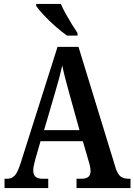

<svg xmlns="http://www.w3.org/2000/svg" viewBox="-20 -951 680 971"><path d="M3 0V-47H15Q38 -47 53 -61.5Q68 -76 83 -122L271 -714H377L565 -101Q575 -70 590 -58.5Q605 -47 631 -47H640V0H367V-47H393Q438 -47 438 -85Q438 -96 435 -110.5Q432 -125 428 -137L399 -237H185L159 -147Q156 -135 152 -118.5Q148 -102 148 -89Q148 -69 159 -58Q170 -47 195 -47H224V0ZM203 -293H382L330 -480Q319 -520 310 -554.5Q301 -589 295 -620Q281 -558 260 -488ZM319 -771Q293 -789 260.5 -817.5Q228 -846 201 -875Q174 -904 163 -921V-931H288Q297 -909 312 -882Q327 -855 343 -829Q359 -803 372 -784V-771Z"/></svg>

Font: Noto Serif Lao Condensed SemiBold
Style: Regular
Weight: 600
Width: 3
Designer: Monotype Design Team
Foundry: Monotype Imaging Inc.
Version: Version 2.003; ttfautohint (v1.8.4.7-5d5b)